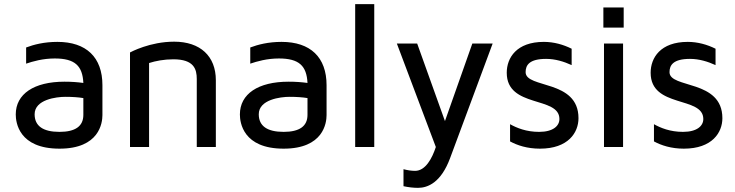

<svg xmlns="http://www.w3.org/2000/svg" viewBox="-20 -709 3544 926"><path d="M257 -507C193 -507 143 -494 106 -480V-402C138 -413 187 -427 244 -427C342 -427 378 -391 382 -309C353 -313 323 -315 291 -315C144 -315 56 -256 56 -157C56 -118 71 8 267 8C459 8 474 -116 474 -154V-298C474 -433 396 -507 257 -507ZM382 -155C382 -100 343 -73 267 -73C188 -73 147 -101 147 -158C147 -229 252 -242 295 -242C328 -242 358 -240 382 -236Z M699 0V-405C730 -415 771 -423 816 -423C916 -423 929 -375 929 -328V0H1021V-322C1021 -438 946 -508 820 -508C703 -508 611 -458 607 -456V0Z M1338 -507C1274 -507 1224 -494 1187 -480V-402C1219 -413 1268 -427 1325 -427C1423 -427 1459 -391 1463 -309C1434 -313 1404 -315 1372 -315C1225 -315 1137 -256 1137 -157C1137 -118 1152 8 1348 8C1540 8 1555 -116 1555 -154V-298C1555 -433 1477 -507 1338 -507ZM1463 -155C1463 -100 1424 -73 1348 -73C1269 -73 1228 -101 1228 -158C1228 -229 1333 -242 1376 -242C1409 -242 1439 -240 1463 -236Z M1693 -689V0H1785V-689Z M2258 -499 2126 -125 1992 -499H1894L2082 0C2064 55 2032 115 1982 115C1964 115 1945 112 1926 107V189C1949 194 1973 197 1996 197C2043 197 2107 172 2151 53L2356 -499Z M2603 -507C2471 -507 2424 -430 2424 -358C2424 -186 2678 -247 2678 -135C2678 -102 2648 -73 2580 -73C2518 -73 2472 -92 2440 -110V-27C2475 -8 2523 8 2584 8C2721 8 2770 -70 2770 -139C2770 -327 2515 -281 2515 -361C2515 -395 2533 -425 2614 -425C2658 -425 2700 -412 2737 -395V-474C2697 -494 2651 -507 2603 -507Z M2893 0H2985V-499H2893ZM2988 -673H2890V-576H2988Z M3297 -507C3165 -507 3118 -430 3118 -358C3118 -186 3372 -247 3372 -135C3372 -102 3342 -73 3274 -73C3212 -73 3166 -92 3134 -110V-27C3169 -8 3217 8 3278 8C3415 8 3464 -70 3464 -139C3464 -327 3209 -281 3209 -361C3209 -395 3227 -425 3308 -425C3352 -425 3394 -412 3431 -395V-474C3391 -494 3345 -507 3297 -507Z"/></svg>

Font: Maven Pro
Style: Medium
Weight: 500
Designer: Joe Prince
Foundry: Joe Prince
Version: Version 1.003